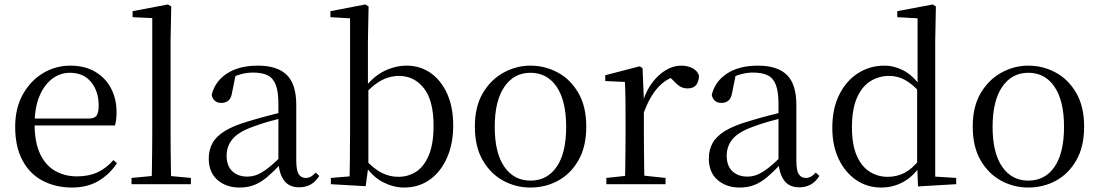

<svg xmlns="http://www.w3.org/2000/svg" viewBox="-20 -825 4925 860"><path d="M303 15Q230 15 172 -15Q114 -45 81 -106Q48 -167 48 -257Q48 -341 82.5 -402.5Q117 -464 173 -497.5Q229 -531 295 -531Q360 -531 406.5 -503.5Q453 -476 477.5 -429Q502 -382 502 -323Q502 -287 495 -263H87V-294H377Q404 -294 413 -308Q422 -322 422 -352Q422 -416 388 -457.5Q354 -499 293 -499Q249 -499 213 -471.5Q177 -444 156 -392.5Q135 -341 135 -269Q135 -188 159.5 -136Q184 -84 227 -59.5Q270 -35 325 -35Q378 -35 417.5 -53.5Q457 -72 488 -108L504 -94Q471 -44 421 -14.5Q371 15 303 15Z M569 0V-28L685 -39H717L835 -28V0ZM659 0Q660 -31 660.5 -70.5Q661 -110 661.5 -151.5Q662 -193 662 -229V-744L574 -748V-775L732 -805L747 -796L744 -641V-229Q744 -193 744.5 -151.5Q745 -110 745.5 -70.5Q746 -31 747 0Z M1053 15Q993 15 954 -19Q915 -53 915 -115Q915 -154 932 -184.5Q949 -215 988.5 -239Q1028 -263 1094 -282Q1136 -295 1182 -307Q1228 -319 1268 -328V-303Q1228 -293 1187 -281.5Q1146 -270 1112 -257Q1048 -234 1021.5 -202Q995 -170 995 -128Q995 -82 1020.5 -58Q1046 -34 1088 -34Q1111 -34 1133 -43Q1155 -52 1183 -74Q1211 -96 1249 -134L1258 -87H1234Q1203 -54 1175.5 -31Q1148 -8 1119 3.5Q1090 15 1053 15ZM1320 14Q1275 14 1252.5 -16.5Q1230 -47 1227 -100V-103V-359Q1227 -415 1215 -445.5Q1203 -476 1178 -488Q1153 -500 1113 -500Q1084 -500 1055 -491.5Q1026 -483 993 -465L1036 -492L1020 -413Q1016 -386 1003.5 -375Q991 -364 972 -364Q936 -364 928 -400Q943 -461 997 -496Q1051 -531 1135 -531Q1222 -531 1264.5 -489.5Q1307 -448 1307 -355V-108Q1307 -61 1318 -44.5Q1329 -28 1349 -28Q1362 -28 1372 -33.5Q1382 -39 1394 -52L1410 -37Q1394 -11 1371.5 1.5Q1349 14 1320 14Z M1462 0V-28L1546 -35Q1547 -64 1547 -98Q1547 -132 1547.5 -166.5Q1548 -201 1548 -229V-743L1460 -748V-775L1616 -805L1631 -796L1628 -641V-437L1630 -427V-81V-80L1618 9ZM1790 15Q1744 15 1697.5 -8Q1651 -31 1613 -86H1602L1615 -111Q1654 -69 1689.5 -51Q1725 -33 1765 -33Q1807 -33 1842.5 -55Q1878 -77 1900 -128Q1922 -179 1922 -262Q1922 -375 1878.5 -430Q1835 -485 1767 -485Q1744 -485 1718.5 -477.5Q1693 -470 1666 -451Q1639 -432 1606 -395L1595 -424H1608Q1649 -481 1699.5 -506Q1750 -531 1801 -531Q1862 -531 1909 -498Q1956 -465 1983 -405Q2010 -345 2010 -263Q2010 -182 1982.5 -119Q1955 -56 1905.5 -20.5Q1856 15 1790 15Z M2356 15Q2290 15 2233.5 -16Q2177 -47 2142 -107.5Q2107 -168 2107 -258Q2107 -348 2143 -408.5Q2179 -469 2236 -500Q2293 -531 2356 -531Q2421 -531 2478 -500.5Q2535 -470 2570.5 -409Q2606 -348 2606 -258Q2606 -168 2571 -107Q2536 -46 2479.5 -15.5Q2423 15 2356 15ZM2356 -16Q2431 -16 2473.5 -78Q2516 -140 2516 -257Q2516 -373 2473.5 -436Q2431 -499 2356 -499Q2282 -499 2239 -436Q2196 -373 2196 -257Q2196 -140 2239 -78Q2282 -16 2356 -16Z M2696 0V-28L2807 -40H2848L2961 -28V0ZM2779 0Q2780 -24 2780.5 -65Q2781 -106 2781.5 -150.5Q2782 -195 2782 -229V-289Q2782 -341 2781.5 -381Q2781 -421 2779 -458L2691 -462V-488L2845 -528L2858 -520L2864 -379V-378V-229Q2864 -195 2864.5 -150.5Q2865 -106 2865.5 -65Q2866 -24 2867 0ZM2863 -319 2842 -371H2860Q2875 -420 2902 -455.5Q2929 -491 2962.5 -511Q2996 -531 3031 -531Q3060 -531 3082 -519.5Q3104 -508 3111 -486Q3110 -459 3098 -444Q3086 -429 3059 -429Q3040 -429 3025 -438.5Q3010 -448 2993 -467L2970 -489L3015 -487Q2963 -473 2926.5 -432.5Q2890 -392 2863 -319Z M3293 15Q3233 15 3194 -19Q3155 -53 3155 -115Q3155 -154 3172 -184.5Q3189 -215 3228.5 -239Q3268 -263 3334 -282Q3376 -295 3422 -307Q3468 -319 3508 -328V-303Q3468 -293 3427 -281.5Q3386 -270 3352 -257Q3288 -234 3261.5 -202Q3235 -170 3235 -128Q3235 -82 3260.5 -58Q3286 -34 3328 -34Q3351 -34 3373 -43Q3395 -52 3423 -74Q3451 -96 3489 -134L3498 -87H3474Q3443 -54 3415.5 -31Q3388 -8 3359 3.5Q3330 15 3293 15ZM3560 14Q3515 14 3492.5 -16.5Q3470 -47 3467 -100V-103V-359Q3467 -415 3455 -445.5Q3443 -476 3418 -488Q3393 -500 3353 -500Q3324 -500 3295 -491.5Q3266 -483 3233 -465L3276 -492L3260 -413Q3256 -386 3243.5 -375Q3231 -364 3212 -364Q3176 -364 3168 -400Q3183 -461 3237 -496Q3291 -531 3375 -531Q3462 -531 3504.5 -489.5Q3547 -448 3547 -355V-108Q3547 -61 3558 -44.5Q3569 -28 3589 -28Q3602 -28 3612 -33.5Q3622 -39 3634 -52L3650 -37Q3634 -11 3611.5 1.5Q3589 14 3560 14Z M3927 15Q3864 15 3814.5 -19Q3765 -53 3736.5 -113Q3708 -173 3708 -252Q3708 -338 3739 -400.5Q3770 -463 3823 -497Q3876 -531 3941 -531Q3985 -531 4026.5 -509.5Q4068 -488 4104 -438H4113L4101 -411Q4065 -450 4032.5 -467.5Q4000 -485 3963 -485Q3917 -485 3879 -461.5Q3841 -438 3818.5 -387Q3796 -336 3796 -254Q3796 -178 3817 -129Q3838 -80 3874.5 -56.5Q3911 -33 3956 -33Q3997 -33 4031 -50.5Q4065 -68 4099 -110L4112 -82H4102Q4069 -33 4024 -9Q3979 15 3927 15ZM4092 10 4088 -89V-92V-431L4090 -440V-743L3999 -748V-775L4158 -805L4172 -796L4169 -644V-34L4263 -28V0Z M4586 15Q4520 15 4463.5 -16Q4407 -47 4372 -107.5Q4337 -168 4337 -258Q4337 -348 4373 -408.5Q4409 -469 4466 -500Q4523 -531 4586 -531Q4651 -531 4708 -500.5Q4765 -470 4800.5 -409Q4836 -348 4836 -258Q4836 -168 4801 -107Q4766 -46 4709.5 -15.5Q4653 15 4586 15ZM4586 -16Q4661 -16 4703.5 -78Q4746 -140 4746 -257Q4746 -373 4703.5 -436Q4661 -499 4586 -499Q4512 -499 4469 -436Q4426 -373 4426 -257Q4426 -140 4469 -78Q4512 -16 4586 -16Z"/></svg>

Font: Noto Serif TC ExtraLight
Style: Regular
Weight: 400
Version: Version 2.002-H1;hotconv 1.1.0;makeotfexe 2.6.0